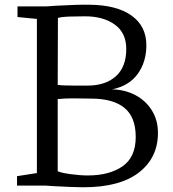

<svg xmlns="http://www.w3.org/2000/svg" viewBox="-20 -785 733 812"><path d="M136 -53V-705L54 -713V-758H176L221 -761Q313 -766 358 -765Q474 -764 536.5 -719Q599 -674 599 -594Q599 -523 562.5 -472.5Q526 -422 454 -407Q508 -406 552 -383Q596 -360 622 -318.5Q648 -277 648 -223Q648 -118 567.5 -55.5Q487 7 332 7Q295 7 202 2Q182 0 174 0H52V-40ZM295 -423H350Q426 -423 470 -462.5Q514 -502 514 -578Q514 -646 465.5 -681Q417 -716 340 -716Q313 -716 276.5 -715Q240 -714 225 -709L224 -426Q243 -423 295 -423ZM352 -43Q442 -43 498 -81.5Q554 -120 554 -206Q554 -290 506 -329Q458 -368 365 -368L291 -369Q251 -369 224 -366V-61Q238 -54 278.5 -48.5Q319 -43 352 -43Z"/></svg>

Font: Martel
Style: Regular
Weight: 400
Designer: Dan Reynolds
Foundry: Dan Reynolds
Version: Version 1.001; ttfautohint (v1.1) -l 5 -r 5 -G 72 -x 0 -D la